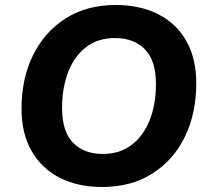

<svg xmlns="http://www.w3.org/2000/svg" viewBox="-20 -736 836 767"><path d="M388 11Q291 11 218.5 -26Q146 -63 106 -133Q66 -203 66 -302Q66 -423 112.5 -516.5Q159 -610 243 -663Q327 -716 442 -716Q540 -716 612.5 -679Q685 -642 724.5 -572Q764 -502 764 -404Q764 -282 718 -188.5Q672 -95 587.5 -42Q503 11 388 11ZM391 -121Q458 -121 505.5 -157Q553 -193 578 -256Q603 -319 603 -401Q603 -494 559 -539Q515 -584 439 -584Q372 -584 325 -548.5Q278 -513 253 -450Q228 -387 228 -304Q228 -211 271.5 -166Q315 -121 391 -121Z"/></svg>

Font: Nunito Sans ExtraBold
Style: Italic
Weight: 800
Italic angle: -9°
Designer: Vernon Adams
Foundry: Vernon Adams
Version: Version 3.006; ttfautohint (v1.8.3)